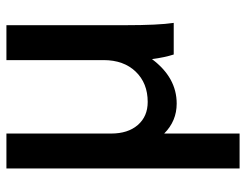

<svg xmlns="http://www.w3.org/2000/svg" viewBox="-102 -446 748 583"><g transform="rotate(-90 271.5 -154.0)"><path d="M52 -508H158V-190Q158 -139 184 -109Q210 -79 254 -79Q311 -79 346 -115.5Q381 -152 381 -213V-508H487V-148Q487 -46 494 0H398Q389 -28 384 -66Q328 9 249 9Q196 9 158 -29V200H52Z"/></g></svg>

Font: LT Superior Semi-bold
Style: Regular
Weight: 600
Designer: Daniel Lyons
Foundry: LyonsType
Version: Version 1.0